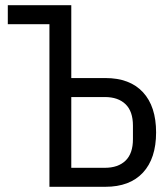

<svg xmlns="http://www.w3.org/2000/svg" viewBox="-20 -718 640 738"><path d="M170 -625H10V-698H254V-418H385Q479 -418 529.5 -363.5Q580 -309 580 -209Q580 -109 529.5 -54.5Q479 0 385 0H170ZM383 -73Q434 -73 462.5 -100.5Q491 -128 491 -183V-235Q491 -290 462.5 -317.5Q434 -345 383 -345H254V-73Z"/></svg>

Font: iA Writer Mono V
Style: Regular
Weight: 400
Designer: Mike Abbink, Paul van der Laan, Pieter van Rosmalen
Foundry: Bold Monday
Version: Version 2.000